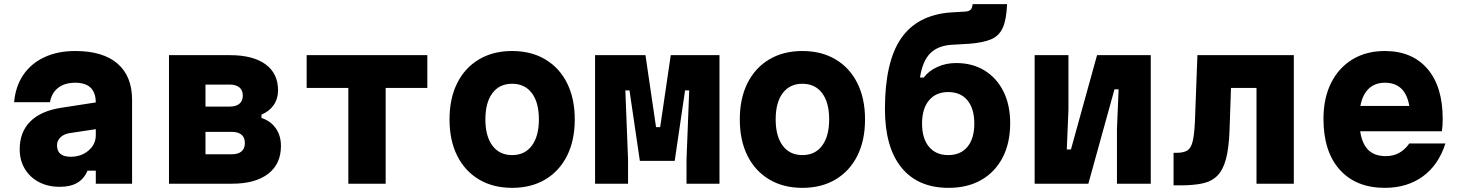

<svg xmlns="http://www.w3.org/2000/svg" viewBox="-20 -886 7040 926"><path d="M402 -63Q386 -24 353 -4.5Q320 15 268 15Q211 15 167.5 -8Q124 -31 99.5 -72Q75 -113 75 -166Q75 -249 126 -300Q177 -351 274 -366L442 -392Q441 -487 343 -487Q292 -487 260.5 -462.5Q229 -438 221 -393H48Q55 -470 92.5 -525Q130 -580 194 -610Q258 -640 343 -640Q476 -640 546.5 -579.5Q617 -519 617 -404V0H442V-63ZM255 -185Q255 -130 321 -130Q372 -130 407 -160Q442 -190 442 -234V-263L316 -244Q289 -240 272 -224Q255 -208 255 -185Z M795 0V-620H1089Q1200 -620 1260.5 -576Q1321 -532 1321 -450Q1321 -410 1300 -379.5Q1279 -349 1241 -333V-317Q1285 -303 1310 -267.5Q1335 -232 1335 -182Q1335 -95 1273 -47.5Q1211 0 1099 0ZM971 -372H1089Q1118 -372 1134.5 -385.5Q1151 -399 1151 -425Q1151 -451 1134.5 -464.5Q1118 -478 1089 -478H971ZM971 -142H1099Q1128 -142 1144.5 -155.5Q1161 -169 1161 -196Q1161 -223 1144.5 -236.5Q1128 -250 1099 -250H971Z M1660 0V-462H1459V-620H2041V-462H1840V0Z M2450 20Q2358 20 2290 -20.5Q2222 -61 2185 -135Q2148 -209 2148 -310Q2148 -411 2185 -485Q2222 -559 2290 -599.5Q2358 -640 2450 -640Q2542 -640 2610 -599.5Q2678 -559 2715 -485Q2752 -411 2752 -310Q2752 -209 2715 -135Q2678 -61 2610 -20.5Q2542 20 2450 20ZM2450 -138Q2511 -138 2545 -183.5Q2579 -229 2579 -310Q2579 -392 2545 -437Q2511 -482 2450 -482Q2389 -482 2355 -437Q2321 -392 2321 -310Q2321 -229 2355 -183.5Q2389 -138 2450 -138Z M2850 0V-620H3093L3144 -273H3164L3215 -620H3450V0H3291V-117L3304 -450H3284L3234 -110H3066L3016 -450H2996L3009 -117V0Z M3850 20Q3758 20 3690 -20.5Q3622 -61 3585 -135Q3548 -209 3548 -310Q3548 -411 3585 -485Q3622 -559 3690 -599.5Q3758 -640 3850 -640Q3942 -640 4010 -599.5Q4078 -559 4115 -485Q4152 -411 4152 -310Q4152 -209 4115 -135Q4078 -61 4010 -20.5Q3942 20 3850 20ZM3850 -138Q3911 -138 3945 -183.5Q3979 -229 3979 -310Q3979 -392 3945 -437Q3911 -482 3850 -482Q3789 -482 3755 -437Q3721 -392 3721 -310Q3721 -229 3755 -183.5Q3789 -138 3850 -138Z M4555 20Q4407 20 4327.5 -78Q4248 -176 4248 -360Q4248 -588 4326 -701Q4404 -814 4565 -826L4633 -830Q4653 -831 4661 -839Q4669 -847 4671 -866H4837Q4834 -792 4816.5 -752.5Q4799 -713 4760 -696.5Q4721 -680 4655 -675L4571 -670Q4503 -666 4466 -628.5Q4429 -591 4417 -512H4435Q4459 -544 4500.5 -563Q4542 -582 4591 -582Q4670 -582 4728.5 -546Q4787 -510 4819.5 -445Q4852 -380 4852 -292Q4852 -196 4815.5 -126Q4779 -56 4712.5 -18Q4646 20 4555 20ZM4553 -138Q4613 -138 4646 -178Q4679 -218 4679 -290Q4679 -362 4646 -402Q4613 -442 4553 -442Q4494 -442 4460.5 -402Q4427 -362 4427 -290Q4427 -218 4460.5 -178Q4494 -138 4553 -138Z M4970 0V-620H5133V-356L5125 -165H5145L5271 -620H5530V0H5367V-264L5375 -455H5355L5229 0Z M5640 8V-149H5654Q5688 -149 5706 -160Q5724 -171 5732 -203.5Q5740 -236 5743 -299L5755 -620H6220V0H6040V-462H5917L5910 -259Q5907 -173 5893 -120Q5879 -67 5851.5 -39Q5824 -11 5780 -1.5Q5736 8 5673 8Z M6951 -194Q6918 -90 6842 -35Q6766 20 6659 20Q6520 20 6441.5 -67.5Q6363 -155 6363 -313Q6363 -413 6400 -486.5Q6437 -560 6503.5 -600Q6570 -640 6659 -640Q6790 -640 6864 -554.5Q6938 -469 6938 -313Q6938 -295 6937 -280.5Q6936 -266 6934 -253H6540Q6549 -193 6579 -163Q6609 -133 6664 -133Q6734 -133 6777 -194ZM6659 -487Q6611 -487 6581 -458Q6551 -429 6541 -375H6777Q6758 -487 6659 -487Z"/></svg>

Font: Martian Mono ExtraBold
Style: Regular
Weight: 800
Monospace: yes
Designer: Roman Shamin
Foundry: Evil Martians
Version: Version 1.000; ttfautohint (v1.8.4.7-5d5b)